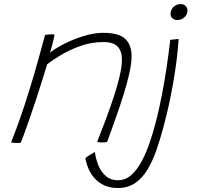

<svg xmlns="http://www.w3.org/2000/svg" viewBox="-20 -690 965 936"><path d="M81 6Q76.5 6.5 71.8 6.8Q67 7 62.5 7Q55.5 7 48.2 6.2Q41 5.5 34 5Q50.5 -37 67 -82.5Q83.5 -128 102.8 -186.8Q122 -245.5 145.8 -326.2Q169.5 -407 199.5 -519.5Q205 -520.5 212.5 -521.5Q220 -522.5 229 -522.5Q233 -522.5 238 -522.5Q243 -522.5 246 -521.5Q245.5 -515.5 241.2 -498Q237 -480.5 232.2 -462Q227.5 -443.5 224 -434Q252 -455.5 296.2 -477.8Q340.5 -500 390.2 -515Q440 -530 483.5 -530Q560 -530 590.8 -500.2Q621.5 -470.5 621.5 -416Q621.5 -382 610.8 -333.5Q600 -285 582.2 -228.2Q564.5 -171.5 543.5 -112.5Q522.5 -53.5 502.5 1.5Q498.5 2.5 491.8 3.5Q485 4.5 477 4.5Q470.5 4.5 465 3.8Q459.5 3 453.5 1.5Q474.5 -51 495.8 -107.8Q517 -164.5 535 -219.2Q553 -274 563.8 -321Q574.5 -368 574.5 -400Q574.5 -440.5 553.5 -462.8Q532.5 -485 484 -485Q424.5 -485 370.8 -465.5Q317 -446 275.5 -420.8Q234 -395.5 210 -377Q183 -287.5 157.5 -210.2Q132 -133 112 -76.8Q92 -20.5 81 6ZM778.5 -77Q762.5 -16.5 743.8 38.2Q725 93 699.8 135.5Q674.5 178 639 202.2Q603.5 226.5 553.5 226.5Q510 226.5 477.5 208.2Q445 190 424.5 157.2Q404 124.5 396 81Q404.5 74 418.5 65Q432.5 56 442.5 51Q446 80 458 112Q470 144 493.8 166.2Q517.5 188.5 555.5 188.5Q591.5 188.5 619.8 163.5Q648 138.5 670 97.5Q692 56.5 708.8 7.8Q725.5 -41 738 -89Q754 -149.5 767.2 -216.8Q780.5 -284 791.2 -354.8Q802 -425.5 810 -496L851 -500Q847.5 -449.5 840.8 -395.2Q834 -341 824.2 -286Q814.5 -231 803 -178Q791.5 -125 778.5 -77ZM861.5 -670Q877 -670 885.5 -660.2Q894 -650.5 894 -638.5Q894 -627 887.8 -616.5Q881.5 -606 870.2 -599.2Q859 -592.5 844.5 -592.5Q831 -592.5 821.2 -600.5Q811.5 -608.5 811.5 -621.5Q811.5 -635.5 818 -646.2Q824.5 -657 835.8 -663.5Q847 -670 861.5 -670Z"/></svg>

Font: Grandstander Thin
Style: Italic
Weight: 100
Italic angle: -15°
Designer: Tyler Finck
Foundry: Etcetera Type Co
Version: Version 1.200